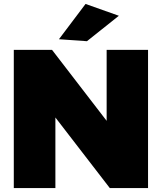

<svg xmlns="http://www.w3.org/2000/svg" viewBox="-20 -954 821 974"><path d="M521 -701H731V0H537L261 -358V0H50V-701H244L521 -341ZM414 -934 583 -874 421 -745 279 -755Z"/></svg>

Font: Gontserrat Black
Style: Regular
Weight: 900
Designer: Julieta Ulanovsky
Foundry: Julieta Ulanovsky
Version: Version 6.001